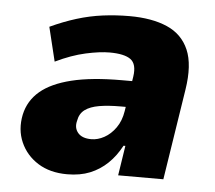

<svg xmlns="http://www.w3.org/2000/svg" viewBox="-44 -564 696 622"><g transform="rotate(5 304.5 -253.0)"><path d="M196 11Q140 11 101 -13.5Q62 -38 44 -79Q26 -120 36 -169Q46 -215 82 -245.5Q118 -276 183 -292Q248 -308 346 -308H403L390 -223H350Q309 -223 280 -218Q251 -213 234 -200.5Q217 -188 213 -164Q207 -141 220.5 -125Q234 -109 264 -109Q285 -109 306 -120.5Q327 -132 343 -154.5Q359 -177 364 -209L382 -323Q388 -364 367.5 -379Q347 -394 299 -394Q267 -394 221.5 -384Q176 -374 124 -349L97 -460Q140 -480 182 -493Q224 -506 266.5 -511.5Q309 -517 353 -517Q426 -517 475.5 -495.5Q525 -474 546 -425.5Q567 -377 554 -295L508 0H361L376 -97H370Q352 -63 327 -39Q302 -15 270 -2Q238 11 196 11Z"/></g></svg>

Font: Nunito Sans 7pt SemiCondensed Black
Style: Italic
Weight: 900
Width: 4
Italic angle: -9°
Designer: Vernon Adams
Foundry: Vernon Adams
Version: Version 3.101;gftools[0.9.27]